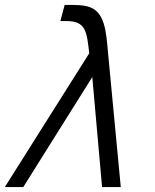

<svg xmlns="http://www.w3.org/2000/svg" viewBox="-78 -755 626 775"><path d="M-58.5 0H16L294.5 -444L334 0H409.5L358.2 -540C350.4 -628.5 345.9 -712.5 273.5 -729.5C254.8 -734.5 229 -735 216 -735H183L165.6 -670H190.6C268.6 -670 272.2 -627.5 282.2 -540Z"/></svg>

Font: Manrope
Style: RegularItalic
Weight: 400
Italic angle: -15°
Designer: Mikhail Sharanda
Foundry: Mikhail Sharanda
Version: Version 4.502;hotconv 1.0.109;makeotfexe 2.5.65596